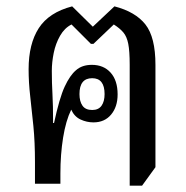

<svg xmlns="http://www.w3.org/2000/svg" viewBox="-20 -578 586 604"><path d="M388 6V-374Q388 -417 383.5 -440Q379 -463 368 -476Q357 -489 338 -501L274 -440H266L205 -501Q183 -490 169 -465.5Q155 -441 149 -411.5Q143 -382 143 -355Q143 -317 145 -282.5Q147 -248 147 -191H150Q167 -270 183.5 -305.5Q200 -341 219 -357Q238 -374 269 -374Q306 -374 328 -349.5Q350 -325 350 -281Q350 -242 329.5 -217.5Q309 -193 274 -193Q253 -193 233.5 -202Q214 -211 204 -233Q187 -198 178.5 -145Q170 -92 170 -32V0H90V-68Q90 -131 85 -181.5Q80 -232 75 -275.5Q70 -319 70 -360Q70 -440 102 -489.5Q134 -539 207 -558L272 -494L340 -558Q406 -541 437.5 -501Q469 -461 469 -374V-52L427 6ZM270 -232Q290 -232 299.5 -245.5Q309 -259 309 -282Q309 -332 270 -332Q230 -332 230 -282Q230 -259 239.5 -245.5Q249 -232 270 -232Z"/></svg>

Font: Noto Serif Thai Condensed
Style: Regular
Weight: 400
Width: 3
Designer: Monotype Design Team
Foundry: Monotype Imaging Inc.
Version: Version 2.002; ttfautohint (v1.8.4.7-5d5b)